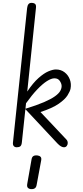

<svg xmlns="http://www.w3.org/2000/svg" viewBox="-20 -1024 576 1335"><path d="M96.5 0Q83 0 75.8 -8.2Q68.5 -16.5 70 -32L168.5 -967.5Q170.5 -985.5 177.8 -994.8Q185 -1004 198.5 -1004Q216 -1004 224.2 -996.5Q232.5 -989 230 -968.5L169.5 -387.5Q210 -448 247.5 -481.2Q285 -514.5 316.2 -527.8Q347.5 -541 368.5 -541Q403 -541 428.2 -522Q453.5 -503 465.2 -472.5Q477 -442 470.5 -407.5Q467 -389 449.5 -361Q432 -333 388.2 -302.5Q344.5 -272 261.5 -245L441.5 -54Q446.5 -49 448.8 -42.5Q451 -36 451 -29.5Q451 -18 444 -9Q437 0 424.5 0Q415.5 0 404.2 -6.2Q393 -12.5 379.5 -26.5L156.5 -265L132 -34Q130 -14 121.5 -7Q113 0 96.5 0ZM157 -268Q237 -292.5 286.5 -314Q336 -335.5 362.5 -354.8Q389 -374 398.8 -391.5Q408.5 -409 408.5 -425.5Q408.5 -442 396.2 -460.8Q384 -479.5 358.5 -479.5Q337 -479.5 306.2 -460Q275.5 -440.5 238.8 -402Q202 -363.5 161 -306ZM195 291Q180.5 289.5 173.2 281Q166 272.5 169.5 254L199.5 83.5Q202.5 66.5 212.8 60.8Q223 55 238.5 56.5Q253.5 58 261.5 65.8Q269.5 73.5 266.5 90.5L234.5 263Q231.5 280 220.5 286.2Q209.5 292.5 195 291Z"/></svg>

Font: Edu NSW ACT Hand
Style: Regular
Weight: 400
Designer: Tina and Corey Anderson, Eben Sorkin, Mirko Velimirovic
Foundry: Sorkin Type Co.
Version: Version 2.000